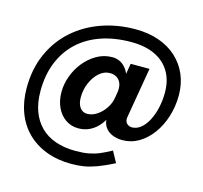

<svg xmlns="http://www.w3.org/2000/svg" viewBox="-121 -845 1207 1141"><g transform="rotate(15 482.5 -274.0)"><path d="M414 162Q327 162 257.5 135.5Q188 109 139.5 60.5Q91 12 65.5 -56Q40 -124 40 -206Q40 -323 81.5 -416.5Q123 -510 196.5 -575.5Q270 -641 367.5 -675.5Q465 -710 576 -710Q656 -710 720 -687.5Q784 -665 830 -623Q876 -581 900.5 -523.5Q925 -466 925 -396Q925 -328 905.5 -266Q886 -204 851 -156Q816 -108 769.5 -80.5Q723 -53 669 -53Q633 -53 605 -65.5Q577 -78 561.5 -101Q546 -124 546 -155Q546 -170 549 -187Q552 -204 553 -222L571 -202Q556 -154 530.5 -121Q505 -88 471.5 -70.5Q438 -53 398 -53Q354 -53 319.5 -76.5Q285 -100 265.5 -141.5Q246 -183 246 -237Q246 -284 263.5 -333Q281 -382 313.5 -422.5Q346 -463 390 -488.5Q434 -514 486 -514Q517 -514 541.5 -498.5Q566 -483 581.5 -455.5Q597 -428 600 -391L573 -342L600 -504H716L663 -193Q659 -167 672.5 -154Q686 -141 704 -141Q733 -141 758 -161Q783 -181 801.5 -216Q820 -251 830.5 -296Q841 -341 841 -391Q841 -466 809 -519.5Q777 -573 717 -601.5Q657 -630 571 -630Q469 -630 386.5 -601.5Q304 -573 245.5 -518.5Q187 -464 155.5 -386Q124 -308 124 -209Q124 -140 143.5 -86.5Q163 -33 200 4.5Q237 42 292 61.5Q347 81 417 81Q464 81 498 74.5Q532 68 563 55Q594 42 632 21L669 89Q610 119 568 134.5Q526 150 490 156Q454 162 414 162ZM427 -150Q458 -150 487.5 -170Q517 -190 537.5 -221.5Q558 -253 563 -288Q566 -305 568 -318Q570 -331 570 -342Q570 -366 561 -383Q552 -400 535.5 -409.5Q519 -419 496 -419Q460 -419 430 -392Q400 -365 382.5 -323Q365 -281 365 -235Q365 -196 381.5 -173Q398 -150 427 -150Z"/></g></svg>

Font: Readex Pro Medium
Style: Regular
Weight: 500
Designer: Bonnie Shaver-Troup, Thomas Jockin
Foundry: Lexend
Version: Version 1.204